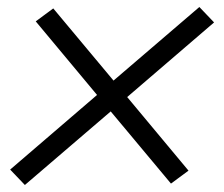

<svg xmlns="http://www.w3.org/2000/svg" viewBox="-20 -614 640 548"><path d="M51 -86 9 -130 257 -343 82 -553 132 -590 304 -384 549 -594 591 -550 343 -337 518 -127 468 -90 296 -296Z"/></svg>

Font: Iosevka SS04 Lt Ex Obl
Style: Regular
Weight: 300
Width: 7
Italic angle: -9°
Monospace: yes
Designer: Belleve Invis
Foundry: Belleve Invis
Version: Version 19.0.0; ttfautohint (v1.8.4)